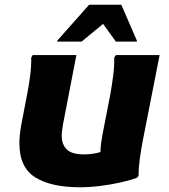

<svg xmlns="http://www.w3.org/2000/svg" viewBox="-20 -780 714 812"><path d="M62 -174Q62 -191 64 -210.5Q66 -230 70 -252L95 -383Q102 -417 107.5 -459Q113 -501 112 -536L118 -547H303L246 -252Q244 -238 242.5 -226.5Q241 -215 241 -206Q241 -169 262.5 -148Q284 -127 335 -127Q352 -127 370 -129.5Q388 -132 405 -137Q405 -155 407.5 -174Q410 -193 414 -214L447 -383Q453 -417 458.5 -459Q464 -501 463 -536L470 -547H655L584 -186Q577 -150 571.5 -110.5Q566 -71 566 -36L559 -28Q529 -17 488 -8Q447 1 403 6.5Q359 12 319 12Q196 12 129 -30Q62 -72 62 -174ZM222 -604V-608L357 -760H493L559 -608V-604H470L416 -679L325 -604Z"/></svg>

Font: Kufam
Style: Bold Italic
Weight: 700
Italic angle: -11°
Designer: Artur Schmal
Foundry: Original Type
Version: Version 1.301; ttfautohint (v1.8.3)